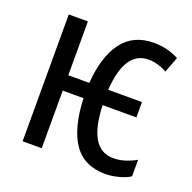

<svg xmlns="http://www.w3.org/2000/svg" viewBox="-104 -651 763 764"><g transform="rotate(20 277.5 -268.5)"><path d="M419 10Q328 10 283.5 -54.5Q239 -119 234 -244H146V0H65V-537H146V-309H235Q243 -422 289.5 -484.5Q336 -547 423 -547Q480 -547 529 -521L504 -455Q489 -464 467.5 -470.5Q446 -477 426 -477Q326 -477 315 -309H458V-244H315Q321 -60 426 -60Q451 -60 475 -67.5Q499 -75 522 -88V-18Q503 -5 472.5 2.5Q442 10 419 10Z"/></g></svg>

Font: Noto Sans ExtraCondensed
Style: Regular
Weight: 400
Width: 2
Designer: Monotype Design Team
Foundry: Monotype Imaging Inc.
Version: Version 2.013; ttfautohint (v1.8.4.7-5d5b)